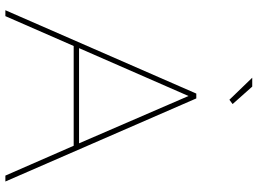

<svg xmlns="http://www.w3.org/2000/svg" viewBox="-142 -816 958 714"><g transform="rotate(90 337.0 -459.0)"><path d="M18 0 328 -710H346L655 0H633L522 -254H151L40 0ZM159 -274H513L337 -681ZM351 -833 269 -918H302L367 -845Z"/></g></svg>

Font: Raleway
Style: Thin
Weight: 100
Designer: Matt McInerney, Pablo Impallari, Rodrigo Fuenzalida
Foundry: Matt McInerney, Pablo Impallari, Rodrigo Fuenzalida
Version: Version 3.000